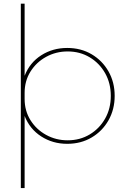

<svg xmlns="http://www.w3.org/2000/svg" viewBox="-20 -752 679 1017"><path d="M110.4 244.1H90.3V-732.4H110.4V-350.6Q137.7 -420.4 198.5 -459.2Q259.3 -498 335.9 -498Q408.7 -498 465.3 -464.6Q522 -431.2 554.7 -373.8Q587.4 -316.4 587.4 -244.1Q587.4 -172.4 554.7 -114.7Q522 -57.1 465.3 -23.7Q408.7 9.8 335.9 9.8Q259.3 9.8 198.5 -29.3Q137.7 -68.4 110.4 -137.7ZM338.4 -8.8Q403.3 -8.8 455.1 -39.8Q506.8 -70.8 536.9 -124Q566.9 -177.2 566.9 -244.1Q566.9 -311 536.9 -364.3Q506.8 -417.5 455.1 -448.5Q403.3 -479.5 338.4 -479.5Q276.4 -479.5 224.4 -450.9Q172.4 -422.4 141.4 -372.8Q110.4 -323.2 110.4 -260.3V-228Q110.4 -165 141.4 -115.5Q172.4 -65.9 224.4 -37.4Q276.4 -8.8 338.4 -8.8Z"/></svg>

Font: Kumbh Sans Thin
Style: Regular
Weight: 250
Version: Version 1.004